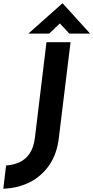

<svg xmlns="http://www.w3.org/2000/svg" viewBox="-60 -992 567 1165"><path d="M297 -155Q286 -59 239.5 9Q193 77 121 113.5Q49 150 -40 153L-23 12Q23 9 59.5 -8Q96 -25 120.5 -61.5Q145 -98 152 -158L222 -736H368ZM361 -788 292 -862 327 -872 238 -788H112L319 -972H320L487 -788Z"/></svg>

Font: Josefin Sans Thin
Style: Bold Italic
Weight: 700
Italic angle: -7°
Version: Version 2.000